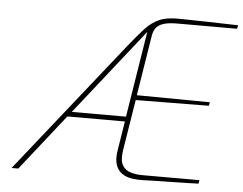

<svg xmlns="http://www.w3.org/2000/svg" viewBox="-52 -795 1090 861"><g transform="rotate(5 493.0 -364.5)"><path d="M622 3Q598 4 573 0.5Q548 -3 528.5 -15.5Q509 -28 499.5 -53.5Q490 -79 497 -121L518 -252H259L60 0H30L499 -590Q539 -640 568 -671.5Q597 -703 631 -718Q665 -733 720 -732Q787 -731 853 -729.5Q919 -728 986 -726L983 -710H716Q673 -710 650 -702Q627 -694 617 -679Q607 -664 604 -642Q601 -620 596 -592L561 -374L890 -371L887 -355L558 -352L521 -123Q514 -77 527 -55Q540 -33 565 -26Q590 -19 617 -19H874L871 -3Q846 -2 821 -1.5Q796 -1 771.5 -0.5Q747 0 722 0.5Q697 1 672 1.5Q647 2 622 3ZM277 -274H521L583 -661Z"/></g></svg>

Font: Exo Thin Thin
Style: Italic
Weight: 250
Italic angle: -9°
Version: Version 2.000